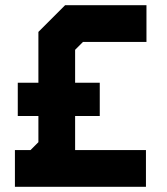

<svg xmlns="http://www.w3.org/2000/svg" viewBox="-20 -720 642 740"><path d="M37.5 0V-141.5H97.5L128 -172V-273H48.5V-401H128V-597L231 -700H544.5V-558.5H300L269.5 -528V-401H364.5V-273H269.5V-141.5H542.5V0ZM86.5 -71.5H483.5H131.5L197.5 -137.5V-334.5H305.5H197.5V-564L265.5 -631.5H487.5H265.5L197.5 -564V-334.5H113.5H197.5V-137.5L131.5 -71.5H86.5Z"/></svg>

Font: Tourney Black
Style: Regular
Weight: 900
Version: Version 1.015